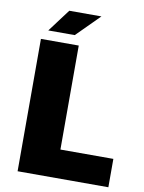

<svg xmlns="http://www.w3.org/2000/svg" viewBox="-94 -935 749 1000"><g transform="rotate(10 280.0 -435.0)"><path d="M550 -150V0H70V-700H270V-150ZM100 -750 190 -870H360L240 -750Z"/></g></svg>

Font: Fivo Sans Modern Heavy
Style: Regular
Weight: 900
Designer: Alexander Slobzheninov
Foundry: Alexander Slobzheninov
Version: 1.0